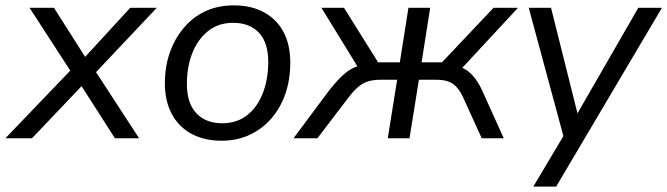

<svg xmlns="http://www.w3.org/2000/svg" viewBox="-40 -515 2485 715"><path d="M-20 0 237 -268 236 -230 70 -486H161L286 -289H264L445 -486H544L304 -232L303 -269L478 0H388L253 -211L278 -209L79 0Z M785 9Q720 9 672.5 -17Q625 -43 599.5 -91Q574 -139 574 -205Q574 -267 592.5 -319.5Q611 -372 645 -412Q679 -452 725.5 -473.5Q772 -495 831 -495Q896 -495 943.5 -469Q991 -443 1016 -395.5Q1041 -348 1041 -281Q1041 -219 1023 -166.5Q1005 -114 971 -74.5Q937 -35 890 -13Q843 9 785 9ZM788 -56Q843 -56 881.5 -87Q920 -118 939.5 -170Q959 -222 959 -284Q959 -356 924.5 -393Q890 -430 828 -430Q773 -430 734.5 -399Q696 -368 676 -317Q656 -266 656 -202Q656 -131 691 -93.5Q726 -56 788 -56Z M1053 0 1178 -168Q1207 -206 1229.5 -228Q1252 -250 1272.5 -260.5Q1293 -271 1318 -274L1302 -250L1157 -486H1241L1368 -283H1449L1481 -486H1562L1530 -283H1606L1798 -486H1889L1670 -250L1635 -274Q1668 -271 1690.5 -258Q1713 -245 1730 -222Q1747 -199 1761 -166L1836 0H1754L1687 -147Q1675 -175 1660.5 -190.5Q1646 -206 1628 -212Q1610 -218 1585 -218H1520L1485 0H1404L1439 -218H1378Q1351 -218 1331 -212Q1311 -206 1293 -190.5Q1275 -175 1254 -147L1142 0Z M1946 180 2068 -25 2063 10 1929 -486H2012L2119 -59H2091L2337 -486H2425L2031 180Z"/></svg>

Font: Nunito Sans 12pt
Style: Italic
Weight: 400
Italic angle: -9°
Designer: Vernon Adams
Foundry: Vernon Adams
Version: Version 3.101;gftools[0.9.27]